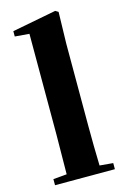

<svg xmlns="http://www.w3.org/2000/svg" viewBox="-125 -884 616 942"><g transform="rotate(-15 183.0 -413.0)"><path d="M101 0H337V-31L269 -37C267 -102 266 -173 266 -238V-656L270 -817L255 -826L31 -783V-756L104 -750V-238L102 -37L33 -31V0Z"/></g></svg>

Font: Noto Serif SC Black
Style: Regular
Weight: 900
Designer: Ryoko NISHIZUKA 西塚涼子 (kana & ideographs); Frank Grießhammer (Latin, Greek & Cyrillic); Wenlong ZHANG 张文龙 (bopomofo); San
Foundry: Adobe
Version: Version 2.001;hotconv 1.1.0;makeotfexe 2.6.0